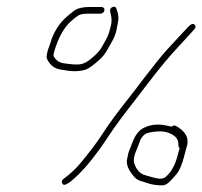

<svg xmlns="http://www.w3.org/2000/svg" viewBox="-20 -611 608 577"><path d="M167 -60C169.8 -54.7 174.2 -54 180.2 -58L187.8 -62C223.2 -88.7 263.6 -136.6 308.8 -205.7C325.7 -231.5 351.9 -266.9 387.4 -312L430.3 -368C460.5 -407.4 488.6 -441.1 514.8 -469.2C536.1 -492 552.4 -509.9 563.8 -523C568.7 -528.3 568.9 -533 564.6 -537C560.2 -541 554.4 -539.3 547.3 -532C540.1 -524.7 530.9 -514.8 519.6 -502.5C508.3 -490.2 495.7 -476.5 481.9 -461.6C468 -446.6 445.7 -419.1 415 -379L372.2 -323C335.8 -277.7 307 -238.5 285.8 -205.5C270.9 -182.4 249.4 -154 221.3 -120.1C207.4 -103.5 190.9 -88.1 171.7 -74C165.8 -70 164.2 -65.3 167 -60ZM520.1 -165C519.2 -164.2 517.1 -157.2 513.8 -144C506.7 -115.4 494.8 -93.9 478.1 -79.5C473.8 -75.8 468.1 -74 460.7 -74C453.4 -74 437 -78 411.6 -86C398.3 -91.3 388.8 -103.2 383.2 -121.5C381.9 -125.8 381.8 -131.2 382.8 -137.5C383.8 -143.8 386.4 -151.7 390.5 -161C392.6 -165.7 394.8 -171.3 397.2 -178C401.7 -193.7 409 -204.2 419.2 -209.5C425 -212.5 436.4 -214.7 453.3 -216C470.2 -217.3 485.3 -214 498.6 -206C510.3 -199.7 516.1 -189.7 516.2 -176.2C516.2 -171 517.5 -167.2 520.1 -165ZM495.4 -230C493 -231.3 490.4 -232 487.7 -232C458.3 -239.7 432.6 -237.7 410.8 -226C397.1 -219.2 386.1 -204.7 377.9 -182.5C375.6 -176.2 372.8 -169.3 369.7 -162C366.5 -154.7 364 -145.3 362.2 -134C358.1 -117.9 365.5 -99.4 384.4 -78.5C389 -73.5 394.7 -69.8 401.7 -67.5C408.7 -65.2 417.6 -62.3 428.7 -59C439.7 -55.7 452.8 -54 468.1 -54C474.4 -54 480.9 -57 487.5 -63C494.1 -69 501.9 -77.4 510.9 -88.3C519.9 -99.2 527.5 -117.6 533.9 -143.3C536.1 -152.2 539.2 -163.8 543.2 -178C546.7 -200 534.9 -218.3 507.9 -233C504.2 -235 500.1 -234 495.4 -230ZM293.9 -580C294.3 -582.7 293.7 -585 292 -587C290.3 -589 288.1 -590 285.4 -590H248.4C228.3 -590 213.3 -586.3 203.2 -579C196.8 -574.3 189.3 -568.3 180.9 -561C160.9 -543.8 145.7 -521.4 135.2 -494C133.6 -488 131.7 -482.2 129.5 -476.5C127.2 -470.8 125.4 -465.5 123.9 -460.5C122.5 -455.5 121.2 -449.7 120.2 -443C119.1 -436.3 122.9 -428.1 131.5 -418.2C140.1 -408.4 152.5 -402.6 168.5 -401C193.8 -395.8 215.9 -395.8 235 -401C242.3 -403 252.3 -409.2 264.9 -419.5C277.6 -429.8 286.7 -438.6 292.4 -445.9C298 -453.1 306.7 -467.7 318.4 -489.7C324 -500.1 327.8 -510.2 329.9 -520C331.2 -526.7 333 -535.7 335.1 -547C337.3 -558.3 335.4 -571 329.7 -585C327.9 -591 323.8 -592.5 317.4 -589.5C310.9 -586.5 309.2 -580 312.3 -570C315.4 -560 316 -549.3 314.2 -538C312.8 -533.3 311.2 -527.1 309.4 -519.2C307.6 -511.4 304 -502.2 298.3 -491.5C295 -485.2 290.5 -477.2 284.9 -467.7C279.2 -458.2 269.1 -447.3 254.4 -435C244 -426.3 234 -420.8 224.3 -418.4C214.6 -416 196.4 -416.9 169.5 -421.2C160.3 -422.7 152.7 -427 146.7 -434C142.2 -439.3 140.2 -443.5 140.7 -446.5C141.2 -449.5 142.1 -453.3 143.5 -458C155.8 -498.6 172.3 -528.3 193.1 -547C201.3 -554.3 208 -559.7 213.2 -563C218.6 -567.7 229.3 -570 245.3 -570H282.3C284.9 -570 287.4 -571 289.8 -573C292.1 -575 293.4 -577.3 293.9 -580Z"/></svg>

Font: Proton
Style: RgIt
Weight: 500
Version: Version 1.017